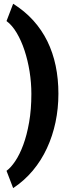

<svg xmlns="http://www.w3.org/2000/svg" viewBox="-20 -829 359 1019"><path d="M290 -331.5Q290 -253.9 274.7 -180.7Q259.3 -107.4 229.2 -42.5Q199.2 22.5 154.1 76.4Q108.9 130.4 49.8 169.4L14.6 77.6Q37.6 61 61 26.1Q84.5 -8.8 103.5 -60.3Q122.6 -111.8 134.5 -179.7Q146.5 -247.6 146.5 -330.6Q146.5 -390.1 137 -449.7Q127.4 -509.3 110.1 -561.5Q92.8 -613.8 68.6 -654.5Q44.4 -695.3 14.6 -717.3L49.8 -809.1Q111.3 -770.5 156.5 -720.5Q201.7 -670.4 231.2 -610.4Q260.7 -550.3 275.4 -480.2Q290 -410.2 290 -331.5Z"/></svg>

Font: Ufes Sans ExtraBold
Style: Regular
Weight: 800
Designer: Ricardo Esteves & Filipe Motta
Foundry: ProDesignUfes - Ricardo Esteves, Filipe Motta (This is a derivative work, based on Roboto family, by Christian Robertson
Version: Version 2.0